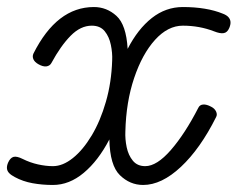

<svg xmlns="http://www.w3.org/2000/svg" viewBox="-55 -523 679 546"><path d="M95.5 3Q65 3 37.5 -2Q10 -7 -13 -19.5Q-23.5 -25 -29 -30.8Q-34.5 -36.5 -35.2 -43.8Q-36 -51 -32 -60.5Q-26 -74 -16.8 -76.8Q-7.5 -79.5 9.5 -71Q30.5 -60.5 53 -55.5Q75.5 -50.5 95.5 -50.5Q123.5 -50.5 152.2 -73.5Q181 -96.5 205.8 -137.8Q230.5 -179 246.2 -233.8Q262 -288.5 264 -351.5Q265 -372.5 260.2 -395.5Q255.5 -418.5 242.8 -434.2Q230 -450 206 -450Q174 -450 145.8 -421.2Q117.5 -392.5 91 -343.5Q86.5 -335.5 76.8 -334.2Q67 -333 54 -340.5Q43.5 -346.5 40 -354.5Q36.5 -362.5 40 -370.5Q106.5 -503 212 -503Q248.5 -503 276.2 -477.8Q304 -452.5 308 -384Q337 -440.5 376.8 -471.8Q416.5 -503 465 -503Q499 -503 527.5 -498.2Q556 -493.5 579 -484Q589.5 -480 594.8 -474Q600 -468 600.5 -460.5Q601 -453 597 -443.5Q591.5 -430.5 581.2 -428.8Q571 -427 553.5 -434Q512 -450 465 -450Q422.5 -450 386 -409.8Q349.5 -369.5 326.5 -301.2Q303.5 -233 301.5 -149Q300.5 -127.5 305.2 -104.5Q310 -81.5 322.8 -66Q335.5 -50.5 358 -50.5Q391 -50.5 431 -96.5Q471 -142.5 509 -216.5Q513 -225 522.8 -225.8Q532.5 -226.5 545.5 -219.5Q555.5 -214.5 559.5 -205.8Q563.5 -197 559.5 -190Q514.5 -100 459.5 -48.5Q404.5 3 352 3Q314.5 3 286 -24.8Q257.5 -52.5 256 -126.5Q224.5 -66 183.2 -31.5Q142 3 95.5 3Z"/></svg>

Font: Edu VIC WA NT Hand
Style: Regular
Weight: 400
Designer: Tina and Corey Anderson, Eben Sorkin, Mirko Velimirovic
Foundry: Google for Education
Version: Version 1.000